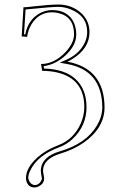

<svg xmlns="http://www.w3.org/2000/svg" viewBox="-20 -678 519 843"><path d="M131.8 145Q105 145 96.2 118.7Q93.8 110.8 94.2 103Q94.2 58.6 145 12.7Q182.1 -20 234.9 -40Q304.2 -65.9 335.4 -137.7Q350.1 -172.9 350.1 -208Q350.1 -333 228.5 -360.4Q198.7 -366.7 165 -367.2L160.2 -397Q218.3 -397 268.1 -449.7Q304.7 -489.3 305.2 -526.9Q305.2 -604.5 236.3 -620.6Q222.7 -623.5 209 -624Q149.9 -624 117.2 -569.8Q103 -545.4 99.1 -516.1L75.2 -518.1L83 -646Q93.8 -646 127 -649.9Q193.4 -657.7 235.8 -658.2Q293.9 -658.2 335.9 -621.1Q372.6 -587.4 373 -537.1Q373 -464.4 295.4 -417.5Q285.2 -411.1 275.9 -407.2Q438 -377 439 -207Q439 -116.7 348.1 -52.2Q303.2 -21 246.1 -3.9Q169.9 19 168.9 70.8Q168.9 78.6 172.4 94.2Q173.8 102.5 173.8 105Q173.8 129.9 147 141.6Q138.7 145 131.8 145ZM131.8 134.8Q150.4 134.8 160.6 116.2Q163.6 109.9 164.1 105Q164.1 104.5 163.1 100.1Q159.2 81.5 159.2 70.8Q161.1 10.3 243.2 -13.7Q357.9 -46.9 405.8 -127Q428.7 -166 429.2 -207Q427.7 -369.6 274.4 -397L242.2 -402.8L272 -416Q325.7 -439.9 350.1 -486.3Q362.8 -511.2 362.8 -537.1Q362.8 -608.4 289.6 -637.2Q261.7 -647.9 235.8 -647.9Q207.5 -647.9 106 -637.7Q98.1 -636.7 92.3 -636.2L85.4 -527.3L90.8 -526.9Q104.5 -596.2 161.1 -623Q184.6 -633.8 209 -633.8Q271 -633.8 299.3 -588.4Q314.5 -562.5 314.9 -526.9Q314.9 -474.6 260.3 -428.2Q217.8 -393.1 171.9 -387.7L173.3 -377Q301.3 -373.5 343.3 -288.1Q359.9 -252.9 359.9 -208Q359.9 -126 299.3 -68.4Q272 -43 238.3 -30.8Q145 3.9 113.3 69.8Q104 88.4 104 103Q108.9 130.4 131.8 134.8Z"/></svg>

Font: Linux Biolinum Outline O
Style: Bold
Weight: 700
Designer: Philipp H. Poll
Foundry: Philipp H. Poll
Version: Version 0.9.2